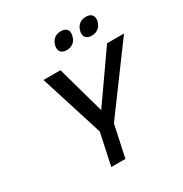

<svg xmlns="http://www.w3.org/2000/svg" viewBox="-198 -1026 1122 1177"><g transform="rotate(-30 363.5 -438.0)"><path d="M157 -670 298 -224 250 0H350L398 -224L727 -670H607L371 -333L277 -670ZM324 -815C317 -780 334 -757 373 -757C412 -757 438 -780 445 -815L446 -817C454 -853 437 -876 398 -876C358 -876 333 -853 325 -817ZM501 -815C494 -780 511 -757 551 -757C589 -757 615 -780 623 -815L624 -817C631 -853 614 -876 575 -876C536 -876 510 -853 502 -817Z"/></g></svg>

Font: LT Wave Mono Medium
Style: Italic
Weight: 500
Designer: Daniel Lyons
Version: Version 2.5 (Glyphs App)